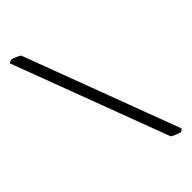

<svg xmlns="http://www.w3.org/2000/svg" viewBox="-293 -837 1056 1056"><g transform="rotate(-45 235.0 -309.0)"><path d="M425 163Q413 159 395.5 152Q378 145 369 139L27 -771L45 -781Q73 -774 101 -758L442 151Z"/></g></svg>

Font: ChillKai
Style: Regular
Weight: 400
Designer: ChillType
Foundry: 寒蝉字型
Version: Version 2.000